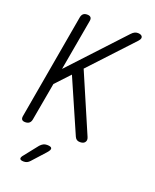

<svg xmlns="http://www.w3.org/2000/svg" viewBox="-175 -839 950 1177"><g transform="rotate(20 300.0 -250.0)"><path d="M92 -22Q89 -6 79.5 2Q70 10 53.5 10Q37 10 31 2Q25 -6 28 -22L148 -708Q151 -724 160 -732Q169 -740 185.5 -740Q202 -740 209 -732Q216 -724 213 -708L154 -374L475 -719Q486 -731 496 -735.5Q506 -740 516 -740Q525 -740 532.5 -737.5Q540 -735 544 -729.5Q548 -724 546.5 -716Q545 -708 535 -697L278 -421L444 -35Q449 -23 447.5 -15Q446 -7 441 -1Q436 5 428 7.5Q420 10 410 10Q397 10 389 4.5Q381 -1 376 -12L223 -362L136 -269ZM115 203 183 117Q193 106 203.5 100.5Q214 95 227 95Q254 95 258 105.5Q262 116 242 138L166 222Q158 231 148.5 235.5Q139 240 128 240Q105 240 102 230.5Q99 221 115 203Z"/></g></svg>

Font: Maple Mono NL ExtraLight
Style: Italic
Weight: 275
Italic angle: -10°
Monospace: yes
Designer: subframe7536
Version: Version 7.000